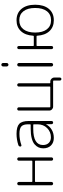

<svg xmlns="http://www.w3.org/2000/svg" viewBox="916 -1706 910 2781"><g transform="rotate(-90 1370.5 -315.0)"><path d="M78 -24V-496Q78 -506 85 -513Q92 -520 102 -520Q112 -520 119 -513Q126 -506 126 -496V-310Q126 -301 135 -301H425Q434 -301 434 -310V-496Q434 -506 441 -513Q448 -520 458 -520Q468 -520 475 -513Q482 -506 482 -496V-24Q482 -14 475 -7Q468 0 458 0Q448 0 441 -7Q434 -14 434 -24V-254Q434 -263 425 -263H135Q126 -263 126 -254V-24Q126 -14 119 -7Q112 0 102 0Q92 0 85 -7Q78 -14 78 -24Z M896 -288Q661 -288 661 -147Q661 -94 691.5 -63Q722 -32 773 -32Q851 -32 906 -86.5Q961 -141 961 -227V-279Q961 -288 952 -288ZM764 10Q695 10 654 -31.5Q613 -73 613 -143Q613 -180 626.5 -210.5Q640 -241 670.5 -268Q701 -295 758.5 -310Q816 -325 896 -325H952Q961 -325 961 -334V-363Q961 -432 930.5 -460Q900 -488 823 -488Q741 -488 661 -460Q653 -457 646 -461.5Q639 -466 639 -474Q639 -497 661 -504Q741 -530 823 -530Q926 -530 967.5 -490.5Q1009 -451 1009 -353V-23Q1009 -13 1002.5 -6.5Q996 0 986 0Q976 0 969.5 -6.5Q963 -13 963 -23V-101Q963 -102 962 -102Q960 -102 960 -101Q932 -49 881 -19.5Q830 10 764 10Z M1217 0Q1194 0 1177 -17Q1160 -34 1160 -57V-497Q1160 -507 1166.5 -513.5Q1173 -520 1183 -520Q1193 -520 1200 -513.5Q1207 -507 1207 -497V-49Q1207 -41 1215 -41H1500Q1508 -41 1508 -49V-497Q1508 -507 1514.5 -513.5Q1521 -520 1531 -520Q1541 -520 1548 -513.5Q1555 -507 1555 -497V-49Q1555 -41 1563 -41H1581Q1604 -41 1621 -24Q1638 -7 1638 16V98Q1638 107 1632 113.5Q1626 120 1617 120Q1608 120 1601.5 113.5Q1595 107 1595 98V9Q1595 0 1586 0Z M1799 -25V-495Q1799 -506 1806.5 -513Q1814 -520 1824 -520Q1834 -520 1841.5 -513Q1849 -506 1849 -495V-25Q1849 -14 1841.5 -7Q1834 0 1824 0Q1814 0 1806.5 -7Q1799 -14 1799 -25ZM1799 -672V-725Q1799 -736 1806.5 -743Q1814 -750 1824 -750Q1834 -750 1841.5 -743Q1849 -736 1849 -725V-672Q1849 -662 1841.5 -654.5Q1834 -647 1824 -647Q1814 -647 1806.5 -654.5Q1799 -662 1799 -672Z M2599 -429.5Q2552 -490 2468 -490Q2384 -490 2337 -429.5Q2290 -369 2290 -260Q2290 -151 2337 -90.5Q2384 -30 2468 -30Q2552 -30 2599 -90.5Q2646 -151 2646 -260Q2646 -369 2599 -429.5ZM2050 -23V-497Q2050 -507 2056.5 -513.5Q2063 -520 2073 -520Q2083 -520 2089 -513.5Q2095 -507 2095 -497V-289Q2095 -280 2104 -280H2235Q2244 -280 2244 -289Q2251 -403 2310.5 -466.5Q2370 -530 2468 -530Q2573 -530 2633 -458Q2693 -386 2693 -260Q2693 -134 2633 -62Q2573 10 2468 10Q2370 10 2310.5 -53.5Q2251 -117 2244 -231Q2244 -240 2235 -240H2104Q2095 -240 2095 -231V-23Q2095 -13 2089 -6.5Q2083 0 2073 0Q2063 0 2056.5 -6.5Q2050 -13 2050 -23Z"/></g></svg>

Font: Rounded Mplus 1c Light
Style: Regular
Weight: 300
Version: Version 1.059.20150529